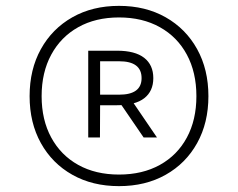

<svg xmlns="http://www.w3.org/2000/svg" viewBox="-20 -769 812 655"><path d="M386 -134Q295.5 -134 226.8 -172.8Q158 -211.5 119.5 -280.8Q81 -350 81 -441Q81 -532 119.5 -601.5Q158 -671 226.8 -710Q295.5 -749 386 -749Q476.5 -749 545.2 -710Q614 -671 652.5 -601.5Q691 -532 691 -441Q691 -350 652.5 -280.8Q614 -211.5 545.2 -172.8Q476.5 -134 386 -134ZM470 -300 392 -414 429 -427 515.5 -300ZM386 -173.5Q466 -173.5 525.5 -206.5Q585 -239.5 617.5 -299.8Q650 -360 650 -441Q650 -522 617.5 -582.5Q585 -643 525.5 -676.2Q466 -709.5 386 -709.5Q306 -709.5 246.8 -676.2Q187.5 -643 154.8 -582.5Q122 -522 122 -441Q122 -360 154.8 -299.8Q187.5 -239.5 246.8 -206.5Q306 -173.5 386 -173.5ZM281 -300V-596H379.5Q440.5 -596 471.8 -571.8Q503 -547.5 503 -502.5Q503 -458 472.2 -434Q441.5 -410 379.5 -410H321.5L321 -300ZM321.5 -446H386.5Q463 -446 463 -502.5Q463 -560 386.5 -560H321.5Z"/></svg>

Font: Encode Sans SC SemiExpanded Light
Style: Regular
Weight: 300
Width: 6
Designer: Multiple Designers
Foundry: Impallari Type
Version: Version 3.002